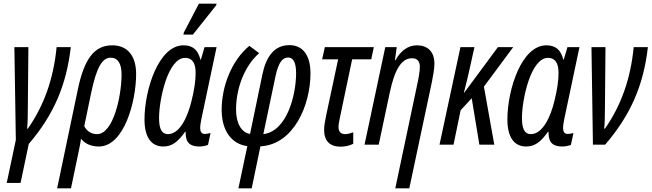

<svg xmlns="http://www.w3.org/2000/svg" viewBox="-20 -795 3580 1055"><path d="M17 210H93L138 -4C276 -165 345 -328 369 -536H291C274 -360 221 -214 133 -88H129C132 -117 133 -157 133 -207L136 -536H59L67 -26Z M408 -305 294 240H370L412 39C417 13 423 -12 425 -33C445 -7 478 10 523 10C662 10 728 -238 728 -388C728 -487 682 -546 596 -546C496 -546 442 -467 408 -305ZM513 -58C480 -58 456 -76 443 -102L481 -285C510 -423 541 -478 588 -478C628 -478 648 -445 648 -386C648 -268 603 -58 513 -58Z M988 -605H1040L1168 -766L1170 -775H1073L990 -616ZM877 10C924 10 957 -14 997 -71H1000C1000 -30 1007 10 1076 10C1091 10 1112 6 1123 1L1137 -64C1125 -61 1114 -59 1106 -59C1087 -59 1080 -71 1080 -92C1080 -106 1083 -123 1087 -143L1170 -536H1104L1084 -468H1081C1068 -521 1039 -546 988 -546C852 -546 774 -303 774 -138C774 -43 810 10 877 10ZM903 -58C869 -58 854 -86 854 -147C854 -247 902 -477 997 -477C1035 -477 1055 -451 1055 -395C1055 -352 1048 -302 1032 -239C1012 -156 969 -58 903 -58Z M1290 240H1363L1411 9C1593 0 1686 -216 1686 -392C1686 -494 1642 -547 1570 -547C1487 -547 1442 -483 1422 -387L1354 -59C1306 -67 1277 -118 1277 -193C1277 -316 1328 -437 1404 -503L1350 -543C1252 -462 1198 -320 1198 -192C1198 -72 1256 -3 1339 8ZM1427 -58 1494 -377C1511 -456 1534 -479 1564 -479C1592 -479 1607 -450 1607 -393C1607 -277 1559 -74 1427 -58Z M1851 11C1874 11 1900 6 1921 -5V-68C1907 -63 1891 -58 1877 -58C1853 -58 1840 -71 1840 -97C1840 -113 1844 -129 1848 -150L1915 -469H2020L2034 -536H1765L1750 -469H1838L1772 -160C1765 -127 1761 -101 1761 -80C1761 -20 1794 11 1851 11Z M2273 -333 2152 240H2229L2353 -344C2360 -379 2367 -417 2367 -445C2367 -515 2326 -546 2271 -546C2223 -546 2182 -517 2153 -464H2150L2160 -536H2097L1983 0H2061L2122 -288C2148 -409 2184 -475 2244 -475C2273 -475 2287 -458 2287 -428C2287 -402 2280 -365 2273 -333Z M2395 0H2472L2511 -189L2572 -255L2614 0H2696L2639 -319L2800 -536H2716L2531 -286H2529C2541 -330 2548 -365 2555 -392L2587 -536H2510Z M2871 10C2918 10 2951 -14 2991 -71H2994C2994 -30 3001 10 3070 10C3085 10 3106 6 3117 1L3131 -64C3119 -61 3108 -59 3100 -59C3081 -59 3074 -71 3074 -92C3074 -106 3077 -123 3081 -143L3164 -536H3098L3078 -468H3075C3062 -521 3033 -546 2982 -546C2846 -546 2768 -303 2768 -138C2768 -43 2804 10 2871 10ZM2897 -58C2863 -58 2848 -86 2848 -147C2848 -247 2896 -477 2991 -477C3029 -477 3049 -451 3049 -395C3049 -352 3042 -302 3026 -239C3006 -156 2963 -58 2897 -58Z M3238 0H3305C3447 -165 3516 -328 3540 -536H3462C3445 -360 3392 -214 3304 -88H3300C3303 -117 3304 -157 3304 -207L3307 -536H3230Z"/></svg>

Font: Noto Sans ExtraCondensed
Style: Italic
Weight: 400
Width: 2
Italic angle: -12°
Designer: Monotype Design Team
Foundry: Monotype Imaging Inc.
Version: Version 2.013